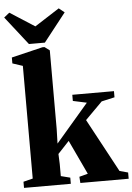

<svg xmlns="http://www.w3.org/2000/svg" viewBox="-84 -1086 781 1134"><g transform="rotate(-5 307.0 -519.0)"><path d="M11.5 0V-36.5L67.5 -50.5V-718.5L7 -738.5V-773.5L192 -818H204.5L234 -796V-330L231.5 -243.5L425 -469L343.5 -486.5V-523H590.5V-486.5L513 -469L411.5 -367L582 -50.5L632 -37V0H345.5L343 -37L394 -50.5L298.5 -253.5L231.5 -182L234 -122V-50.5L289 -36.5V0ZM114.5 -844 -17.5 -1012.5 15 -1038.5 161.5 -944.5 308 -1038.5 341 -1012 209 -844Z"/></g></svg>

Font: Merriweather 96pt Black
Style: Regular
Weight: 900
Version: Version 2.100